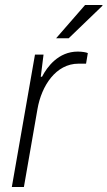

<svg xmlns="http://www.w3.org/2000/svg" viewBox="-20 -743 427 763"><path d="M203 -591H253L387 -720V-723H318ZM27 0H75L129 -310C145 -402 202 -490 292 -490H322L329 -532C323 -535 307 -538 289 -538C212 -538 167 -477 147 -438H142L153 -526H119Z"/></svg>

Font: Archivo Thin
Style: Italic
Weight: 100
Italic angle: -10°
Designer: Hector Gatti
Foundry: Omnibus-Type
Version: Version 2.001